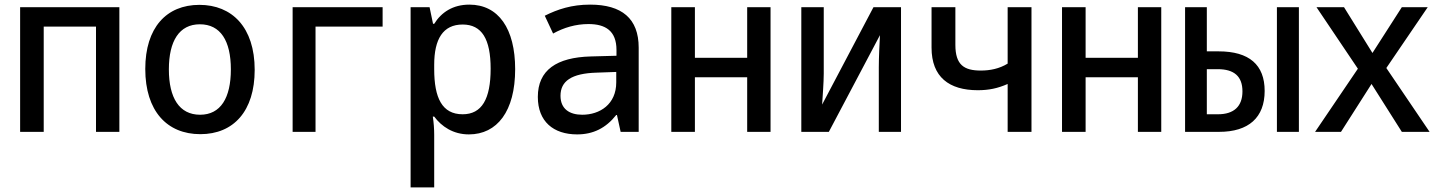

<svg xmlns="http://www.w3.org/2000/svg" viewBox="-20 -570 6233 830"><path d="M67 0H169V-455H395V0H496V-539H67Z M846 10C990 10 1081 -90 1081 -268C1081 -452 983 -549 842 -549C699 -549 608 -450 608 -272C608 -90 702 10 846 10ZM845 -74C755 -74 710 -147 710 -270C710 -393 755 -465 844 -465C933 -465 978 -394 978 -270C978 -147 934 -74 845 -74Z M1245 0H1344V-455H1634V-539H1245Z M1755 240H1857V13C1857 -12 1855 -41 1851 -66H1857C1889 -23 1939 11 2007 11C2129 11 2207 -89 2207 -271C2207 -446 2135 -550 2009 -550C1938 -550 1888 -517 1857 -467H1852L1837 -539H1755ZM1980 -76C1891 -76 1857 -147 1857 -271V-290C1857 -401 1895 -464 1980 -464C2063 -464 2101 -401 2101 -273C2101 -142 2063 -76 1980 -76Z M2475 11C2544 11 2599 -16 2644 -73H2647L2663 0H2741V-364C2741 -490 2668 -550 2531 -550C2451 -550 2391 -530 2335 -502L2371 -425C2418 -451 2469 -466 2524 -466C2597 -466 2645 -437 2645 -354V-329L2534 -326C2386 -322 2305 -267 2305 -151C2305 -45 2372 11 2475 11ZM2497 -74C2442 -74 2403 -99 2403 -156C2403 -219 2450 -253 2560 -256L2644 -259V-214C2644 -119 2573 -74 2497 -74Z M2882 0H2984V-236H3210V0H3311V-539H3210V-320H2984V-539H2882Z M3444 0H3563L3784 -418C3782 -382 3779 -321 3779 -279V0H3875V-539H3756L3534 -118C3536 -152 3541 -214 3541 -252V-539H3444Z M4336 0H4439V-539H4336V-295C4300 -273 4260 -265 4220 -265C4148 -265 4110 -289 4110 -376V-539H4007V-364C4007 -237 4083 -180 4207 -180C4254 -180 4293 -188 4336 -207Z M4571 0H4673V-236H4899V0H5000V-539H4899V-320H4673V-539H4571Z M5500 0H5595V-539H5500ZM5103 0H5250C5378 0 5447 -62 5447 -177C5447 -290 5380 -348 5248 -348H5197V-539H5103ZM5197 -76V-271H5244C5315 -271 5351 -240 5351 -175C5351 -110 5314 -76 5245 -76Z M5665 0H5777L5909 -207L6040 0H6160L5973 -276L6152 -539H6040L5913 -341L5790 -539H5671L5850 -273Z"/></svg>

Font: Noto Sans Mono SemiCondensed Medium
Style: Regular
Weight: 500
Width: 4
Designer: Monotype Design Team
Foundry: Monotype Imaging Inc.
Version: Version 2.014